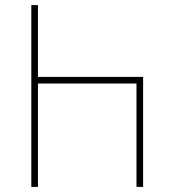

<svg xmlns="http://www.w3.org/2000/svg" viewBox="-20 -734 675 754"><path d="M103 0H129V-406H516V0H542V-432H129V-714H103Z"/></svg>

Font: Noto Sans Georgian Thin
Style: Regular
Weight: 100
Designer: Monotype Design Team, Akaki Razmadze
Foundry: Google LLC
Version: Version 2.005